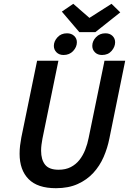

<svg xmlns="http://www.w3.org/2000/svg" viewBox="-20 -977 678 1009"><path d="M638 -658 555 -250Q545 -199 524.5 -152Q504 -105 470.5 -68.5Q437 -32 388.5 -10Q340 12 274 12Q177 12 130 -36Q83 -84 83 -169Q83 -191 85.5 -212Q88 -233 92 -254L175 -658H287L203 -248Q200 -232 198 -216.5Q196 -201 196 -185Q196 -138 217 -111.5Q238 -85 288 -85Q325 -85 352 -99Q379 -113 397.5 -136.5Q416 -160 428 -190.5Q440 -221 446 -253Q466 -352 486.5 -450Q507 -548 527 -647L529 -658ZM263 -736Q263 -760 282 -781Q301 -802 332 -802Q355 -802 369.5 -788.5Q384 -775 384 -755Q384 -730 364.5 -709Q345 -688 314 -688Q291 -688 277 -702Q263 -716 263 -736ZM450 -883 566 -957 612 -912 481 -808H397L305 -916L365 -957ZM465 -736Q465 -761 484.5 -781.5Q504 -802 534 -802Q557 -802 571 -788.5Q585 -775 585 -755Q585 -731 566.5 -709.5Q548 -688 516 -688Q493 -688 479 -702Q465 -716 465 -736Z"/></svg>

Font: Codetta
Style: Bold Italic
Weight: 700
Italic angle: -11°
Designer: Ulrich Proeller
Foundry: PROSA GmbH
Version: Version 2.00;September 29, 2018;FontCreator 11.5.0.2427 64-b